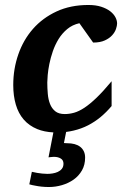

<svg xmlns="http://www.w3.org/2000/svg" viewBox="-20 -520 521 771"><path d="M321.8 112.8Q321.8 142.1 309.1 164.3Q296.4 186.5 275.6 201.2Q254.9 215.8 229 223.4Q203.1 231 176.8 231Q161.1 231 147 229.5Q132.8 228 121.6 225.6Q108.9 223.6 97.7 220.2L107.9 169.9Q118.7 172.4 129.4 174.3Q138.7 175.8 149.4 177Q160.2 178.2 169.9 178.2Q179.7 178.2 190.9 176.5Q202.1 174.8 211.9 170.4Q221.7 166 228.3 158Q234.9 149.9 234.9 137.2Q234.9 123 223.9 116.5Q212.9 109.9 197.8 109.9Q195.3 109.9 191.4 110.1Q187.5 110.4 183.6 110.8L174.8 111.8L194.3 11.7Q157.7 9.8 129.9 -1.5Q96.7 -15.1 75.2 -40Q53.7 -64.9 43.5 -100.1Q33.2 -135.3 33.2 -178.2Q33.2 -243.2 53.5 -301.5Q73.7 -359.9 112.5 -404.1Q151.4 -448.2 207.3 -474.1Q263.2 -500 335 -500Q364.7 -500 386.5 -492.9Q408.2 -485.8 422.4 -474.9Q436.5 -463.9 443.4 -450.9Q450.2 -438 450.2 -425.8Q450.2 -417 445.8 -403.8Q441.4 -390.6 430.4 -378.4Q419.4 -366.2 400.9 -357.7Q382.3 -349.1 354 -349.1L298.8 -426.8Q270.5 -420.4 250 -403.3Q229.5 -386.2 215.3 -363.3Q201.2 -340.3 192.1 -314Q183.1 -287.6 178.2 -263.2Q173.3 -238.8 171.6 -219Q169.9 -199.2 169.9 -189Q169.9 -166 171.9 -143.3Q173.8 -120.6 180.9 -102.5Q188 -84.5 201.9 -73.2Q215.8 -62 240.2 -62Q258.8 -62 277.8 -67.4Q296.9 -72.8 319.1 -87.4Q341.3 -102.1 367.9 -127.7Q394.5 -153.3 428.2 -193.8V-94.2Q407.7 -69.8 384.3 -50.3Q360.8 -30.8 333.7 -16.8Q306.6 -2.9 275.4 4.4Q261.2 7.8 245.6 9.8L236.8 54.2Q238.3 54.7 240.2 54.7Q242.7 55.2 251 55.2Q266.1 55.2 279.1 58.6Q292 62 301.5 69.1Q311 76.2 316.4 87.2Q321.8 98.1 321.8 112.8Z"/></svg>

Font: Charis SIL Phon
Style: Bold Italic
Weight: 700
Italic angle: -11°
Foundry: SIL International
Version: Version 5.000